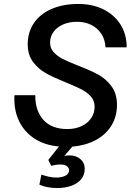

<svg xmlns="http://www.w3.org/2000/svg" viewBox="-20 -730 690 970"><path d="M179 203 189 152Q210 159 227.5 163Q245 167 265 167Q292 167 310.5 157.5Q329 148 329 130Q329 117 317 109Q305 101 285 101Q263 101 239 108L224 78L278 10Q206 4 154 -30Q102 -64 75.5 -120Q49 -176 53 -249H158Q158 -169 200 -123.5Q242 -78 320 -78Q360 -78 391.5 -92.5Q423 -107 440.5 -133Q458 -159 458 -191Q458 -221 439 -242.5Q420 -264 391.5 -278.5Q363 -293 314 -313Q252 -338 213 -359.5Q174 -381 147 -417Q120 -453 120 -506Q120 -567 151 -613Q182 -659 240 -684.5Q298 -710 376 -710Q447 -710 502 -683Q557 -656 588.5 -606.5Q620 -557 620 -491H513Q511 -530 492 -559Q473 -588 441.5 -604Q410 -620 369 -620Q330 -620 299 -606.5Q268 -593 250.5 -569Q233 -545 233 -515Q233 -486 251.5 -466Q270 -446 297.5 -432Q325 -418 373 -399Q436 -375 475.5 -353.5Q515 -332 543 -294.5Q571 -257 571 -200Q571 -141 542.5 -95Q514 -49 463 -22Q412 5 345 11L305 58Q317 55 331 55Q364 55 386 73.5Q408 92 408 123Q408 154 389.5 176Q371 198 339.5 209Q308 220 269 220Q218 220 179 203Z"/></svg>

Font: Azeret Mono
Style: Italic
Weight: 400
Italic angle: -12°
Designer: Martin Vácha
Foundry: Displaay
Version: Version 1.000; Glyphs 3.0.3, build 3074